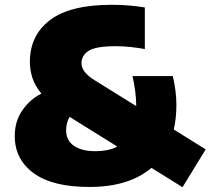

<svg xmlns="http://www.w3.org/2000/svg" viewBox="-20 -770 877 800"><path d="M352.5 9Q198 9 119.8 -48.8Q41.5 -106.5 41.5 -203Q41.5 -265.5 73.5 -311Q105.5 -356.5 152.5 -380Q125 -413.5 114.8 -446.2Q104.5 -479 104.5 -512Q104.5 -622.5 188.2 -686.2Q272 -750 445.5 -750Q485.5 -750 519.2 -747Q553 -744 583.5 -739V-565.5Q558 -570.5 525.2 -574Q492.5 -577.5 463 -577.5Q378.5 -577.5 349 -558Q319.5 -538.5 319.5 -507Q319.5 -469.5 373 -436.5L547.5 -328V-331Q547.5 -359 543.2 -391Q539 -423 532 -453H700Q715 -390 715 -333Q715 -277.5 704 -230.5L837 -147.5L740.5 10L611 -70.5Q517.5 9 352.5 9ZM255.5 -227Q255.5 -185 288 -162.5Q320.5 -140 378 -140Q403 -140 426 -144.5Q449 -149 468.5 -159.5L276.5 -279Q273 -281 270 -283Q255.5 -258 255.5 -227Z"/></svg>

Font: Encode Sans Black
Style: Regular
Weight: 900
Designer: Multiple Designers
Foundry: Impallari Type
Version: Version 3.002; ttfautohint (v1.8.3) -l 8 -r 50 -G 200 -x 14 